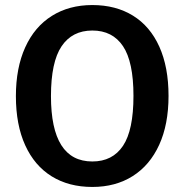

<svg xmlns="http://www.w3.org/2000/svg" viewBox="-20 -726 731 761"><path d="M648 -346Q648 -233 611 -152Q574 -71 506 -28Q438 15 346 15Q253 15 185 -27Q117 -69 80 -150Q43 -231 43 -345Q43 -457 80 -538.5Q117 -620 185.5 -663Q254 -706 346 -706Q439 -706 507 -664Q575 -622 611.5 -541Q648 -460 648 -346ZM182 -345Q182 -86 346 -86Q426 -86 467.5 -148Q509 -210 509 -346Q509 -481 467.5 -543Q426 -605 346 -605Q266 -605 224 -542.5Q182 -480 182 -345Z"/></svg>

Font: Fira Sans Medium
Style: Regular
Weight: 500
Designer: bBox Type GmbH & Carrois Corporate GbR & Edenspiekermann AG
Foundry: bBox Type GmbH & Carrois Corporate GbR & Edenspiekermann AG
Version: Version 4.301